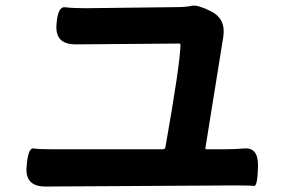

<svg xmlns="http://www.w3.org/2000/svg" viewBox="-20 -718 1040 701"><path d="M148 -37Q71 -36 77 -108Q82 -179 102 -176Q122 -173 170 -173H574Q583 -173 584 -181Q637 -480 639 -554Q639 -559 634 -559L258 -556Q182 -555 186 -625Q190 -695 217.5 -691.5Q245 -688 293 -688L626 -692Q659 -692 681 -697Q702 -701 750 -677Q806 -649 795 -582L730 -178Q729 -173 734 -173H801Q837 -173 873 -176Q924 -180 922 -109Q920 -37 907.5 -39Q895 -41 837 -41Z"/></svg>

Font: Resource Han Rounded KR
Style: Bold
Weight: 700
Designer: Cyano Hao (round all glyphs); Ryoko NISHIZUKA 西塚涼子 (kana, bopomofo & ideographs); Paul D. Hunt (Latin, Greek & Cyrillic)
Foundry: Cyano Hao
Version: 0.990